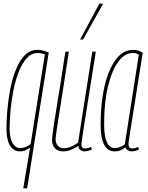

<svg xmlns="http://www.w3.org/2000/svg" viewBox="-20 -810 800 1040"><path d="M244 -526 127 210H106L143 -10Q133 -3 119.5 3.5Q106 10 87 10Q67 10 50.5 -2.5Q34 -15 24.5 -43Q15 -71 15 -116Q15 -156 19.5 -210.5Q24 -265 34.5 -322Q45 -379 64.5 -429Q84 -479 113 -509.5Q142 -540 184 -540Q194 -540 204 -538Q214 -536 224 -533Q234 -530 244 -526ZM223 -515Q213 -519 203 -521Q193 -523 185 -523Q152 -523 127 -497Q102 -471 84 -427Q66 -383 54.5 -329Q43 -275 37.5 -218Q32 -161 32 -110Q32 -84 38 -60.5Q44 -37 57 -22.5Q70 -8 90 -8Q104 -8 119.5 -14Q135 -20 146 -30Z M322 10Q295 10 278.5 -6Q262 -22 262 -50Q262 -63 265 -86Q268 -109 273.5 -146Q279 -183 288 -236.5Q297 -290 308.5 -362.5Q320 -435 334 -530H353Q332 -394 318.5 -307Q305 -220 297 -170.5Q289 -121 286 -98Q283 -75 282 -67.5Q281 -60 281 -56Q281 -36 292.5 -21.5Q304 -7 326 -7Q338 -7 350.5 -10.5Q363 -14 376.5 -21Q390 -28 403 -38L480 -530H499Q477 -389 462 -297.5Q447 -206 439 -152.5Q431 -99 427 -73.5Q423 -48 422 -39Q421 -30 421 -27Q421 -19 425 -12.5Q429 -6 442 -6Q447 -6 455.5 -8Q464 -10 473 -14L478 0Q469 4 457.5 7Q446 10 440 10Q426 10 416 3Q406 -4 404 -20Q390 -10 376 -3.5Q362 3 349 6.5Q336 10 322 10ZM414 -596 518 -790H539L430 -596Z M693 10Q685 10 678 7Q671 4 666 -1Q661 -6 659 -12Q652 -6 643 -1Q634 4 624 7Q614 10 601 10Q576 10 559 -6Q542 -22 533.5 -54.5Q525 -87 525 -135Q525 -252 546.5 -343.5Q568 -435 607.5 -487.5Q647 -540 700 -540Q707 -540 714 -539Q721 -538 728 -536Q735 -534 741 -531Q747 -528 753 -524Q731 -387 717 -297.5Q703 -208 694.5 -155Q686 -102 682 -76Q678 -50 677 -41Q676 -32 676 -30Q676 -18 681 -12Q686 -6 697 -6Q705 -6 712 -8Q719 -10 728 -14L733 0Q724 4 714 7Q704 10 693 10ZM656 -28 732 -514Q725 -519 717.5 -521Q710 -523 699 -523Q656 -523 621 -476Q586 -429 565 -342.5Q544 -256 544 -137Q544 -73 558.5 -40.5Q573 -8 600 -8Q610 -8 620 -10.5Q630 -13 639.5 -17.5Q649 -22 656 -28Z"/></svg>

Font: Georama
Style: Italic
Weight: 400
Width: 2
Italic angle: -9°
Designer: Jean-Baptiste Levee
Foundry: Production Type
Version: Version 1.000